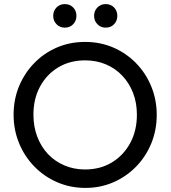

<svg xmlns="http://www.w3.org/2000/svg" viewBox="-20 -909 834 939"><path d="M398 10Q324 10 260.1 -17.6Q196.2 -45.2 148.2 -94.4Q100.2 -143.5 73.4 -208.5Q46.5 -273.5 46.5 -348Q46.5 -422.8 73.2 -487.2Q100 -551.8 147.6 -600.6Q195.2 -649.5 258.6 -676.8Q322 -704 396 -704Q470 -704 533.5 -676.8Q597 -649.5 644.9 -600.6Q692.8 -551.8 719.6 -486.8Q746.5 -421.8 746.5 -347Q746.5 -272.5 719.8 -207.5Q693 -142.5 645.4 -93.9Q597.8 -45.2 534.5 -17.6Q471.2 10 398 10ZM396 -80.2Q470.5 -80.2 527.4 -114.8Q584.2 -149.2 616.9 -209.6Q649.5 -270 649.5 -348Q649.5 -406 630.8 -454.5Q612 -503 578 -538.9Q544 -574.8 497.9 -594.2Q451.8 -613.8 396 -613.8Q322.2 -613.8 265.4 -579.8Q208.5 -545.8 176 -485.9Q143.5 -426 143.5 -348Q143.5 -290 162.2 -240.6Q181 -191.2 214.6 -155.6Q248.2 -120 294.8 -100.1Q341.2 -80.2 396 -80.2ZM296.8 -773.8Q272.5 -773.8 256.4 -790.5Q240.2 -807.2 240.2 -831.5Q240.2 -856 256.4 -872.5Q272.5 -889 296.8 -889Q322 -889 337.9 -872.5Q353.8 -856 353.8 -831.5Q353.8 -807.2 337.9 -790.5Q322 -773.8 296.8 -773.8ZM496.8 -773.8Q472.5 -773.8 456.4 -790.5Q440.2 -807.2 440.2 -831.5Q440.2 -856 456.4 -872.5Q472.5 -889 496.8 -889Q522 -889 537.9 -872.5Q553.8 -856 553.8 -831.5Q553.8 -807.2 537.9 -790.5Q522 -773.8 496.8 -773.8Z"/></svg>

Font: Outfit Thin
Style: Regular
Weight: 100
Designer: Rodrigo Fuenzalida
Foundry: fragTYPE
Version: Version 1.100;gftools[0.9.27]